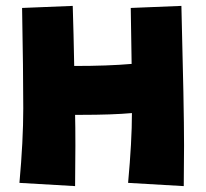

<svg xmlns="http://www.w3.org/2000/svg" viewBox="-20 -565 698 652"><path d="M235 -175Q236 -141 236 -71L235 67L46 56Q59 -87 59 -197Q59 -325 55 -538L227 -545Q230 -451 232 -341Q347 -341 427 -348Q426 -440 424 -538L596 -545Q605 -199 605 -71L604 67L415 56Q428 -85 428 -181Q361 -175 255 -175Z"/></svg>

Font: KN Bobohei
Style: Bold
Weight: 700
Designer: Kingnam Type Foundry
Version: Version 1.710;March 18, 2023